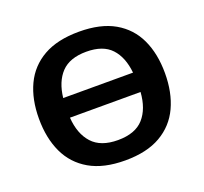

<svg xmlns="http://www.w3.org/2000/svg" viewBox="-124 -853 1070 1007"><g transform="rotate(-20 411.5 -349.0)"><path d="M762.7 -349.6Q762.7 -241.7 725.1 -160.9Q687.5 -80.1 609.9 -35.2Q532.2 9.8 411.6 9.8Q291 9.8 213.1 -35.2Q135.3 -80.1 97.4 -161.1Q59.6 -242.2 59.6 -350.6Q59.6 -458.5 97.4 -538.8Q135.3 -619.1 213.4 -663.6Q291.5 -708 412.6 -708Q532.7 -708 610.1 -663.6Q687.5 -619.1 725.1 -538.6Q762.7 -458 762.7 -349.6ZM412.6 -596.2Q319.8 -596.2 272.9 -546.9Q226.1 -497.6 216.3 -409.2H606Q597.2 -497.6 551.3 -546.9Q505.4 -596.2 412.6 -596.2ZM411.6 -103.5Q508.8 -103.5 555.4 -156Q602.1 -208.5 608.4 -300.3H214.4Q220.7 -208.5 268.3 -156Q315.9 -103.5 411.6 -103.5Z"/></g></svg>

Font: Lunasima
Style: Bold
Weight: 700
Designer: The DocRepair Project, Monotype Design Team
Foundry: Google
Version: Version 2.009